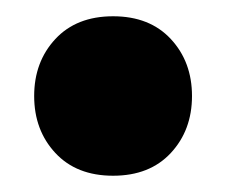

<svg xmlns="http://www.w3.org/2000/svg" viewBox="-20 -199 278 236"><path d="M22 -81Q22 -123 48 -151Q74 -179 119 -179Q164 -179 190 -151Q216 -123 216 -81Q216 -39 190 -11Q164 17 119 17Q74 17 48 -11Q22 -39 22 -81Z"/></svg>

Font: Baloo 2 ExtraBold
Style: Regular
Weight: 800
Designer: Sarang Kulkarni and Ek Type
Foundry: Ek Type
Version: Version 1.640;hotconv 1.0.111;makeotfexe 2.5.65597; ttfautoh